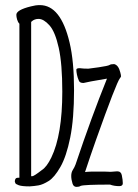

<svg xmlns="http://www.w3.org/2000/svg" viewBox="-20 -727 540 752"><path d="M96 3Q66 3 53.5 -1.5Q41 -6 40 -10Q39 -14 38 -16Q38 -31 51 -31H56V-634Q50 -640 47 -650.5Q44 -661 44 -669Q44 -688 101 -702Q119 -707 136 -707Q177 -707 206 -670.5Q235 -634 252.5 -560.5Q270 -487 270 -374.5Q270 -262 255 -188Q240 -114 216.5 -73Q193 -32 170.5 -18Q148 -4 131 -1Q114 2 96 3ZM264 -8Q259 -24 259 -38Q259 -52 265.5 -62Q272 -72 276 -83Q338 -268 399 -419Q321 -406 307 -402Q292 -402 289 -411Q284 -422 281.5 -434Q279 -446 279 -454Q279 -460 292 -460Q305 -458 326 -458Q330 -458 367 -463.5Q404 -469 409 -472.5Q414 -476 427 -476Q444 -472 451 -444Q454 -433 454 -428Q454 -426 450 -421Q436 -404 356 -179Q334 -117 313 -53L321 -54Q326 -55 364 -55Q402 -55 413 -54Q415 -54 439 -56Q454 -56 457 -41Q461 -22 461 -9Q461 2 447 2Q427 2 411 -4Q310 -4 296 1Q290 5 280 5Q268 5 264 -8ZM107 -37Q113 -37 144 -61Q163 -73 181 -110Q224 -199 224 -368Q224 -477 210 -540Q196 -603 173.5 -628Q151 -653 131 -653Q115 -653 104 -643L102 -641V-37Z"/></svg>

Font: Moon Stars Kai T HW Light
Style: Regular
Weight: 300
Designer: GuiWonder
Version: Version 1.101